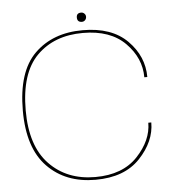

<svg xmlns="http://www.w3.org/2000/svg" viewBox="-50 -713 727 766"><g transform="rotate(-5 314.0 -330.0)"><path d="M302.5 4.5Q182.5 4.5 109.8 -70.5Q37 -145.5 37 -295Q37 -451.5 109.8 -523Q182.5 -594.5 302.5 -594.5Q419 -594.5 481.2 -531.8Q543.5 -469 543.5 -386H531.5Q531.5 -463 472 -523.2Q412.5 -583.5 302.5 -583.5Q187.5 -583.5 118 -514Q48.5 -444.5 48.5 -295Q48.5 -152.5 118.8 -79.5Q189 -6.5 302.5 -6.5Q412 -6.5 471.8 -70Q531.5 -133.5 531.5 -204H543.5Q543.5 -128 481 -61.8Q418.5 4.5 302.5 4.5ZM303 -628Q284 -628 284 -647Q284 -665 303 -665Q310 -665 315.5 -659.8Q321 -654.5 321 -647Q321 -639 315.8 -633.5Q310.5 -628 303 -628Z"/></g></svg>

Font: Anybody ExtraExpanded Thin
Style: Regular
Weight: 100
Width: 8
Designer: Tyler Finck
Foundry: Etcetera Type Company
Version: Version 1.010; ttfautohint (v1.8.3) -l 8 -r 50 -G 200 -x 14 